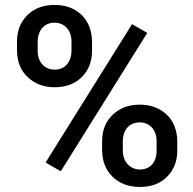

<svg xmlns="http://www.w3.org/2000/svg" viewBox="-20 -741 774 771"><path d="M48.3 -539.6C48.3 -494.1 62.5 -458 91.3 -431.2C119.6 -404.3 155.8 -390.6 199.7 -390.6C244.6 -390.6 280.8 -404.3 308.6 -431.6C335.9 -459 349.6 -494.1 349.6 -536.6V-571.8C349.6 -616.2 335.9 -652.3 308.6 -680.2C280.8 -707.5 244.1 -721.2 198.7 -721.2C153.8 -721.2 117.7 -707.5 89.8 -680.2C62 -652.3 48.3 -617.2 48.3 -574.2ZM131.3 -572.8C131.3 -619.1 157.7 -649.9 198.7 -649.9C239.7 -649.9 267.1 -619.1 267.1 -574.2V-538.6C267.1 -491.2 240.2 -461.4 199.7 -461.4C158.7 -461.4 131.3 -491.7 131.3 -536.6ZM390.1 -138.7C390.1 -94.2 404.3 -58.1 432.1 -31.2C460 -3.9 496.6 9.8 542 9.8C587.4 9.8 624 -3.9 651.4 -31.7C678.2 -59.1 691.9 -93.8 691.9 -136.2V-170.9C691.9 -216.8 677.7 -253.4 649.9 -280.3C621.6 -307.1 585.4 -320.8 541 -320.8C497.1 -320.8 460.9 -307.1 432.6 -280.3C404.3 -253.4 390.1 -217.8 390.1 -174.3ZM473.1 -172.4C473.1 -220.7 500.5 -249.5 541 -249.5C580.6 -249.5 608.9 -219.7 608.9 -174.3V-137.7C608.9 -88.9 583.5 -60.5 542 -60.5C501.5 -60.5 473.1 -91.8 473.1 -136.2ZM571.3 -608.9 510.3 -644 163.1 -88.4 224.1 -53.2Z"/></svg>

Font: Shabnam Medium
Style: Regular
Weight: 500
Foundry: DejaVu fonts team - Redesigned by Saber Rastikerdar - Based on Vazir font
Version: Version 5.0.1